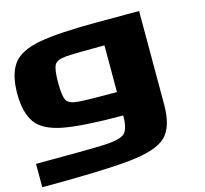

<svg xmlns="http://www.w3.org/2000/svg" viewBox="-107 -746 1058 992"><g transform="rotate(-15 422.0 -250.0)"><path d="M500 -250V-500Q341.8 -500 293 -496.1Q244.1 -492.2 231.4 -468.8Q218.8 -445.3 218.8 -375Q218.8 -304.7 231.4 -281.2Q244.1 -257.8 293 -253.9Q341.8 -250 500 -250ZM0 0Q281.2 0 367.2 -3.9Q453.1 -7.8 476.6 -31.2Q500 -54.7 500 -125Q289.1 -125 183.6 -144.5Q78.1 -164.1 39.1 -218.8Q0 -273.4 0 -375Q0 -476.6 39.1 -531.2Q78.1 -585.9 183.6 -605.5Q289.1 -625 500 -625H718.8V-125Q718.8 -7.8 668.9 43Q619.1 93.8 473.6 109.4Q328.1 125 0 125Z"/></g></svg>

Font: CraftyPE
Style: Regular
Weight: 400
Designer: Erek Butcher
Foundry: Haunted Coop
Version: Version 0.018;April 4, 2024;FontCreator 15.0.0.2962 64-bit